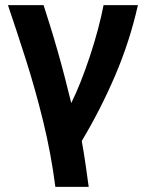

<svg xmlns="http://www.w3.org/2000/svg" viewBox="-20 -544 578 749"><path d="M196 185Q179 54 148.5 -70.5Q118 -195 81.5 -309.5Q45 -424 11 -524H150Q161 -490 175.5 -443.5Q190 -397 205 -344.5Q220 -292 233.5 -239.5Q247 -187 258 -142Q276 -178 295 -226Q314 -274 331.5 -327Q349 -380 362.5 -431Q376 -482 384 -524H518Q486 -382 429.5 -250Q373 -118 299 6Q308 57 314.5 102Q321 147 326 185Z"/></svg>

Font: Ubuntu Sans
Style: Bold
Weight: 700
Designer: Dalton Maag Ltd
Foundry: Dalton Maag Ltd
Version: Version 1.006; ttfautohint (v1.8.4.7-5d5b)